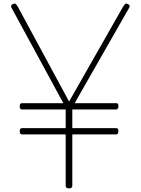

<svg xmlns="http://www.w3.org/2000/svg" viewBox="-20 -1036 784 1070"><path d="M365 14Q346 14 346 -1V-287H101Q97 -287 93.5 -291Q90 -295 90 -304Q90 -314 93.5 -318Q97 -322 101 -322H346V-426H101Q97 -426 93.5 -430Q90 -434 90 -444Q90 -453 93.5 -457Q97 -461 101 -461H333L44 -993Q40 -1001 42.5 -1005.5Q45 -1010 53 -1014Q63 -1018 67 -1014.5Q71 -1011 78 -1001L365 -470L666 -999Q674 -1011 678.5 -1014.5Q683 -1018 691 -1014Q700 -1010 702 -1005.5Q704 -1001 700 -993L396 -461H628Q633 -461 636.5 -458Q640 -455 640 -445Q640 -436 636.5 -431Q633 -426 628 -426H383V-322H628Q633 -322 636.5 -318.5Q640 -315 640 -305Q640 -296 636.5 -291.5Q633 -287 628 -287H383V-1Q383 14 365 14Z"/></svg>

Font: Playwrite NG Modern Thin
Style: Regular
Weight: 250
Designer: Veronika Burian, José Scaglione
Foundry: TypeTogether
Version: Version 1.002